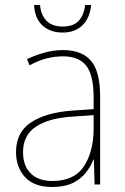

<svg xmlns="http://www.w3.org/2000/svg" viewBox="-20 -737 498 767"><path d="M232 -537Q307 -537 343.5 -494Q380 -451 380 -353V0H358L355 -99H353Q342 -71 322 -46Q302 -21 269.5 -5.5Q237 10 189 10Q116 10 80 -29.5Q44 -69 44 -129Q44 -208 103 -247.5Q162 -287 266 -295L354 -301V-347Q354 -437 324.5 -474.5Q295 -512 232 -512Q200 -512 167.5 -504Q135 -496 98 -476L88 -501Q122 -517 158.5 -527Q195 -537 232 -537ZM267 -271Q175 -265 123.5 -231Q72 -197 72 -129Q72 -75 102.5 -44.5Q133 -14 189 -14Q276 -14 314.5 -71.5Q353 -129 354 -220V-277ZM344 -717Q339 -665 309.5 -636Q280 -607 230 -607Q181 -607 150 -635Q119 -663 116 -717H140Q143 -678 165.5 -654.5Q188 -631 230 -631Q274 -631 295 -654.5Q316 -678 320 -717Z"/></svg>

Font: Noto Sans Lao UI SemCond Thin
Style: Regular
Weight: 100
Width: 4
Designer: Monotype Design Team
Foundry: Monotype Imaging Inc.
Version: Version 2.000; ttfautohint (v1.8.4.7-5d5b)